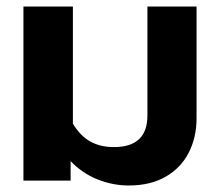

<svg xmlns="http://www.w3.org/2000/svg" viewBox="-20 -555 677 590"><path d="M197 -60V0H52V-535H204V-175Q226 -138 257 -120.5Q288 -103 330 -103Q433 -103 433 -200V-535H584V-191Q584 -133 560 -86Q536 -39 489 -12Q442 15 376 15Q326 15 279 -4Q232 -23 197 -60Z"/></svg>

Font: Prompt SemiBold
Style: Regular
Weight: 600
Designer: Katatrad Team
Foundry: CadsonDemak
Version: Version 1.001